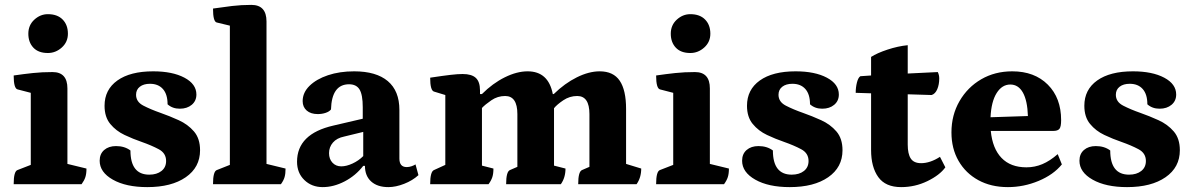

<svg xmlns="http://www.w3.org/2000/svg" viewBox="-20 -754 4885 786"><path d="M36 0Q36 -53 52 -58L106 -79V-374L52 -388Q36 -392 36 -445Q77 -451 114.5 -455Q152 -459 195 -459Q256 -459 256 -392V-83L334 -64Q334 -43 329.5 -29Q325 -15 314 0ZM176 -537Q137 -537 116.5 -559Q96 -581 96 -616Q96 -651 120.5 -673.5Q145 -696 176 -696Q215 -696 236.5 -674Q258 -652 258 -616Q258 -582 233 -559.5Q208 -537 176 -537Z M583 12Q496 12 442 -18.5Q388 -49 388 -96Q388 -124 406.5 -140Q425 -156 455 -156Q490 -156 514 -138Q514 -39 591 -39Q622 -39 641 -54Q660 -69 660 -95Q660 -127 630 -143Q600 -159 560 -173Q525 -185 490 -201.5Q455 -218 431.5 -246.5Q408 -275 408 -321Q408 -387 460.5 -424.5Q513 -462 607 -462Q686 -462 735 -436Q784 -410 784 -367Q784 -341 765 -325Q746 -309 716 -309Q686 -309 666 -327Q666 -368 647 -389.5Q628 -411 594 -411Q568 -411 552.5 -399Q537 -387 537 -366Q537 -337 567 -321.5Q597 -306 637 -292Q674 -279 711.5 -262Q749 -245 774 -216Q799 -187 799 -139Q799 -69 740.5 -28.5Q682 12 583 12Z M852 0Q852 -53 868 -58L921 -79V-649L867 -662Q852 -666 852 -719Q892 -725 930 -729.5Q968 -734 1009 -734Q1071 -734 1071 -666V-83L1149 -64Q1149 -43 1145 -29Q1141 -15 1130 0Z M1301 12Q1256 12 1226 -17Q1196 -46 1196 -92Q1196 -206 1345 -240L1465 -268V-315Q1465 -366 1452 -387.5Q1439 -409 1409 -409Q1338 -409 1335 -306Q1328 -297 1313 -292Q1298 -287 1281 -287Q1252 -287 1235.5 -301.5Q1219 -316 1219 -340Q1219 -375 1247 -402.5Q1275 -430 1322.5 -446Q1370 -462 1430 -462Q1520 -462 1567.5 -422Q1615 -382 1615 -304V-105Q1615 -70 1645 -70Q1655 -70 1665 -73.5Q1675 -77 1681 -81L1693 -37Q1669 -15 1634.5 -1.5Q1600 12 1570 12Q1525 12 1499.5 -11Q1474 -34 1474 -75H1467Q1436 -35 1391 -11.5Q1346 12 1301 12ZM1377 -73Q1398 -73 1423 -84.5Q1448 -96 1467 -115V-214L1389 -195Q1359 -189 1343 -170.5Q1327 -152 1327 -127Q1327 -103 1341 -88Q1355 -73 1377 -73Z M1741 0Q1741 -52 1757 -58L1803 -79V-365L1757 -379Q1741 -383 1741 -436Q1794 -444 1824 -447.5Q1854 -451 1874 -451Q1911 -451 1928 -435Q1945 -419 1945 -384V-369H1953Q1997 -413 2046.5 -437.5Q2096 -462 2140 -462Q2225 -462 2243 -369H2247Q2292 -413 2341.5 -437.5Q2391 -462 2435 -462Q2491 -462 2517 -423.5Q2543 -385 2543 -308V-83L2605 -64Q2605 -27 2586 0H2347Q2347 -52 2363 -58L2393 -71V-287Q2393 -361 2343 -361Q2312 -361 2286 -343.5Q2260 -326 2248 -311V-307V-76L2295 -64Q2295 -27 2276 0H2052Q2052 -52 2068 -58L2098 -71V-287Q2098 -361 2048 -361Q2017 -361 1991.5 -343.5Q1966 -326 1953 -312V-76L2000 -64Q2000 -43 1995.5 -29Q1991 -15 1980 0Z M2666 0Q2666 -53 2682 -58L2736 -79V-374L2682 -388Q2666 -392 2666 -445Q2707 -451 2744.5 -455Q2782 -459 2825 -459Q2886 -459 2886 -392V-83L2964 -64Q2964 -43 2959.5 -29Q2955 -15 2944 0ZM2806 -537Q2767 -537 2746.5 -559Q2726 -581 2726 -616Q2726 -651 2750.5 -673.5Q2775 -696 2806 -696Q2845 -696 2866.5 -674Q2888 -652 2888 -616Q2888 -582 2863 -559.5Q2838 -537 2806 -537Z M3213 12Q3126 12 3072 -18.5Q3018 -49 3018 -96Q3018 -124 3036.5 -140Q3055 -156 3085 -156Q3120 -156 3144 -138Q3144 -39 3221 -39Q3252 -39 3271 -54Q3290 -69 3290 -95Q3290 -127 3260 -143Q3230 -159 3190 -173Q3155 -185 3120 -201.5Q3085 -218 3061.5 -246.5Q3038 -275 3038 -321Q3038 -387 3090.5 -424.5Q3143 -462 3237 -462Q3316 -462 3365 -436Q3414 -410 3414 -367Q3414 -341 3395 -325Q3376 -309 3346 -309Q3316 -309 3296 -327Q3296 -368 3277 -389.5Q3258 -411 3224 -411Q3198 -411 3182.5 -399Q3167 -387 3167 -366Q3167 -337 3197 -321.5Q3227 -306 3267 -292Q3304 -279 3341.5 -262Q3379 -245 3404 -216Q3429 -187 3429 -139Q3429 -69 3370.5 -28.5Q3312 12 3213 12Z M3669 12Q3605 12 3575.5 -29Q3546 -70 3546 -140V-372L3483 -374Q3483 -396 3488 -416Q3493 -436 3502 -442L3546 -445V-521Q3571 -537 3613.5 -551Q3656 -565 3696 -569V-453L3819 -459Q3825 -447 3825 -433Q3825 -408 3817 -389Q3809 -370 3794 -365L3696 -368V-162Q3696 -124 3708.5 -105Q3721 -86 3751 -86Q3769 -86 3788.5 -92.5Q3808 -99 3828 -112L3850 -69Q3827 -37 3776.5 -12.5Q3726 12 3669 12Z M4106 12Q4037 12 3985 -16.5Q3933 -45 3904 -95.5Q3875 -146 3875 -212Q3875 -283 3908 -340Q3941 -397 3997 -429.5Q4053 -462 4124 -462Q4215 -462 4269.5 -407.5Q4324 -353 4324 -262Q4324 -235 4317 -226.5Q4310 -218 4292 -218H4036Q4043 -146 4080 -107.5Q4117 -69 4182 -69Q4216 -69 4247 -82Q4278 -95 4310 -123L4327 -81Q4293 -39 4232 -13.5Q4171 12 4106 12ZM4116 -408Q4082 -408 4060 -373Q4038 -338 4035 -274L4188 -279Q4186 -342 4167.5 -375Q4149 -408 4116 -408Z M4594 12Q4507 12 4453 -18.5Q4399 -49 4399 -96Q4399 -124 4417.5 -140Q4436 -156 4466 -156Q4501 -156 4525 -138Q4525 -39 4602 -39Q4633 -39 4652 -54Q4671 -69 4671 -95Q4671 -127 4641 -143Q4611 -159 4571 -173Q4536 -185 4501 -201.5Q4466 -218 4442.5 -246.5Q4419 -275 4419 -321Q4419 -387 4471.5 -424.5Q4524 -462 4618 -462Q4697 -462 4746 -436Q4795 -410 4795 -367Q4795 -341 4776 -325Q4757 -309 4727 -309Q4697 -309 4677 -327Q4677 -368 4658 -389.5Q4639 -411 4605 -411Q4579 -411 4563.5 -399Q4548 -387 4548 -366Q4548 -337 4578 -321.5Q4608 -306 4648 -292Q4685 -279 4722.5 -262Q4760 -245 4785 -216Q4810 -187 4810 -139Q4810 -69 4751.5 -28.5Q4693 12 4594 12Z"/></svg>

Font: Petrona ExtraBold
Style: Regular
Weight: 800
Designer: Ringo R. Seeber
Foundry: Ringo R. Seeber
Version: Version 2.001; ttfautohint (v1.8.3)